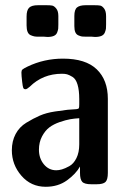

<svg xmlns="http://www.w3.org/2000/svg" viewBox="-20 -714 492 744"><path d="M25.9 -131.8Q25.9 -167 40.5 -194.6Q55.2 -222.2 82 -238.5Q108.9 -254.9 134 -265.9Q159.2 -276.9 193.1 -282Q227.1 -287.1 241.9 -288.6Q256.8 -290 275.9 -291Q283.7 -292 285.4 -294.4Q287.1 -296.9 287.1 -310.1V-330.1Q287.1 -364.3 280.5 -386.2Q273.9 -408.2 261 -416Q248 -423.8 240 -426Q231.9 -428.2 220.2 -428.2Q146 -428.2 95.2 -377.9Q84 -368.2 79.1 -368.2Q72.3 -368.2 70.1 -373.5Q67.9 -378.9 65.9 -397Q63 -420.9 63 -433.1Q63 -440.9 66.9 -444.6Q70.8 -448.2 86.9 -456.1Q150.9 -486.8 224.1 -486.8Q312 -486.8 355 -445.3Q397.9 -403.8 397.9 -331.1V-43.9Q397.9 -18.1 388.9 -9Q379.9 0 354 0H334Q307.1 0 298.6 -9.5Q290 -19 290 -43.9V-68.8Q273.9 -40 239.5 -15.1Q205.1 9.8 157.2 9.8Q100.1 9.8 63 -33Q25.9 -75.7 25.9 -131.8ZM83 -615.2V-649.9Q83 -674.8 93 -684.3Q103 -693.8 127 -693.8H161.1Q174.3 -693.8 182.1 -692.4Q189.9 -690.9 198 -680.9Q206.1 -670.9 206.1 -651.9V-619.1Q206.1 -607.9 205.6 -603Q205.1 -598.1 201.7 -588.6Q198.2 -579.1 188.7 -575Q179.2 -570.8 164.1 -570.8Q162.1 -570.8 157.5 -571.3Q152.8 -571.8 150.9 -571.8H128.9Q119.1 -571.8 113 -573Q106.9 -574.2 98.9 -577.6Q90.8 -581.1 86.9 -590.6Q83 -600.1 83 -615.2ZM130.9 -133.8Q130.9 -100.6 149.9 -77.4Q168.9 -54.2 198.2 -54.2Q208 -54.2 220 -57.6Q231.9 -61 248.5 -70.1Q265.1 -79.1 276.1 -101.1Q287.1 -123 287.1 -154.8V-255.9Q269 -254.9 252 -252Q234.9 -249 211.4 -241Q188 -232.9 171.4 -220.5Q154.8 -208 142.8 -185.3Q130.9 -162.6 130.9 -133.8ZM268.1 -612.8V-651.9Q268.1 -676.8 278.6 -685.3Q289.1 -693.8 312 -693.8H346.2Q360.4 -693.8 368.2 -692.4Q376 -690.9 383.5 -680.9Q391.1 -670.9 391.1 -650.9V-620.1Q391.1 -608.9 390.6 -603.5Q390.1 -598.1 386.5 -588.6Q382.8 -579.1 373.3 -575Q363.8 -570.8 348.1 -570.8Q346.2 -570.8 342 -571.3Q337.9 -571.8 335.9 -571.8H314Q302.7 -571.8 297.9 -572.5Q293 -573.2 284.4 -576.7Q275.9 -580.1 272 -588.9Q268.1 -597.7 268.1 -612.8Z"/></svg>

Font: CMU Sans Serif Demi Condensed
Style: DemiCondensed
Weight: 600
Width: 3
Version: Version 0.7.0